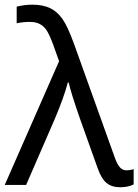

<svg xmlns="http://www.w3.org/2000/svg" viewBox="-26 -786 588 816"><path d="M-5.9 0 225.1 -525.9 198.2 -601.1Q181.6 -644.5 169.7 -660.6Q157.7 -676.8 141.4 -684.8Q125 -692.9 101.1 -692.9Q70.8 -692.9 44.9 -687V-757.8Q78.1 -766.1 110.8 -766.1Q156.7 -766.1 187 -751.5Q217.3 -736.8 239.5 -705.3Q261.7 -673.8 289.1 -598.1L461.9 -116.2Q471.7 -88.4 483.2 -75.2Q494.6 -62 512.2 -62Q523.9 -62 542 -66.9V-2Q517.6 9.8 484.9 9.8Q448.7 9.8 426.8 -8.3Q404.8 -26.4 389.2 -70.8L315.9 -275.9Q274.4 -394.5 266.1 -435.1H262.2Q246.1 -373.5 207 -280.8L85 0Z"/></svg>

Font: NotoPenekeko
Style: Regular
Weight: 400
Designer: Monotype Design team
Foundry: Monotype Imaging Inc.
Version: Version 1.04